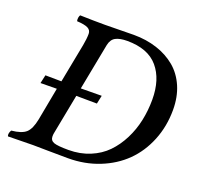

<svg xmlns="http://www.w3.org/2000/svg" viewBox="-116 -772 928 900"><g transform="rotate(20 348.5 -322.5)"><path d="M351.1 -285.2 248 -286.1 210 -88.9Q208 -81.1 208 -69.8Q208 -49.3 226.8 -42.2Q245.6 -35.2 299.8 -35.2Q357.9 -35.2 406.2 -55.2Q454.6 -75.2 487.8 -109.4Q521 -143.6 544.2 -189.5Q567.4 -235.4 578.1 -286.1Q588.9 -336.9 588.9 -391.1Q588.9 -492.2 538.8 -551Q488.8 -609.9 384.8 -609.9Q348.6 -609.9 327.9 -599.1Q307.1 -588.4 300.8 -559.1L255.9 -326.2L359.9 -327.1ZM259.8 -645Q283.2 -645 331.8 -646Q380.4 -647 403.8 -647Q466.8 -647 520 -629.6Q573.2 -612.3 612.8 -579.3Q652.3 -546.4 674.6 -495.1Q696.8 -443.8 696.8 -378.9Q696.8 -296.9 668 -225.8Q639.2 -154.8 588.6 -105Q538.1 -55.2 466.3 -26.6Q394.5 2 311 2Q266.6 2 208.5 1Q150.4 0 137.2 0Q94.2 0 12.2 2Q8.8 -3.9 10.5 -12.7Q12.2 -21.5 17.1 -28.8Q67.9 -33.7 89.1 -53Q110.4 -72.3 120.1 -122.1L150.9 -286.1L69.8 -285.2L79.1 -327.1L159.2 -326.2L196.8 -521Q203.1 -554.7 203.1 -579.1Q203.1 -597.2 186.8 -605.7Q170.4 -614.3 131.8 -616.2Q129.4 -625.5 131.3 -634.8Q133.3 -644 136.2 -647Q204.6 -645 259.8 -645Z"/></g></svg>

Font: Common Serif Medium
Style: Italic
Weight: 500
Italic angle: -12°
Designer: Philipp H. Poll, Khaled Hosny
Foundry: Stefan Peev, Context Ltd.
Version: Version 1.026